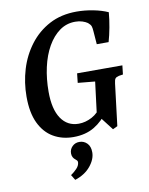

<svg xmlns="http://www.w3.org/2000/svg" viewBox="-88 -647 719 927"><g transform="rotate(-10 271.0 -183.5)"><path d="M233 11Q178 11 135 -14Q92 -39 67.5 -90Q43 -141 43 -220Q43 -289 62.5 -353.5Q82 -418 121.5 -470Q161 -522 218.5 -552.5Q276 -583 352 -583Q392 -583 433 -575Q474 -567 505 -553Q502 -517 495 -479.5Q488 -442 479 -411H421L416 -476Q415 -492 412 -500.5Q409 -509 397 -519Q387 -526 371.5 -531Q356 -536 337 -536Q294 -536 260 -511.5Q226 -487 201.5 -444Q177 -401 164.5 -344.5Q152 -288 152 -225Q152 -139 183 -93.5Q214 -48 269 -48Q302 -48 334 -65Q366 -82 387 -117L408 -85Q379 -41 336 -15Q293 11 233 11ZM427 7 376 -59H360L382 -235L298 -243L303 -289H525L520 -245L500 -242Q487 -239 482 -233Q477 -227 475 -209L450 -4ZM205 216 189 190Q205 179 218.5 165Q232 151 233 135Q233 128 230 125.5Q227 123 223 119Q216 114 211.5 106Q207 98 207 87Q207 67 221 53Q235 39 256 39Q278 39 293.5 54.5Q309 70 309 99Q309 133 281.5 166.5Q254 200 205 216Z"/></g></svg>

Font: Rasa Medium
Style: Italic
Weight: 500
Italic angle: -7.10001°
Designer: Anna Giedrys (Yrsa+Rasa design), David Brezina (Yrsa art-direction, Rasa art-direction, design)
Foundry: Rosetta Type Foundry
Version: Version 2.004